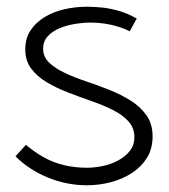

<svg xmlns="http://www.w3.org/2000/svg" viewBox="-20 -532 503 570"><path d="M365 -439 386 -477Q359 -492 333.5 -499.5Q308 -507 284 -509.5Q260 -512 238 -512Q204 -512 171 -504.5Q138 -497 112 -481Q86 -465 70.5 -441.5Q55 -418 55 -385Q55 -352 72.5 -328.5Q90 -305 118.5 -288Q147 -271 182 -257.5Q217 -244 251.5 -232Q286 -220 315 -205.5Q344 -191 361.5 -171.5Q379 -152 379 -125Q379 -101 365.5 -84Q352 -67 330.5 -55.5Q309 -44 284.5 -39Q260 -34 238 -34Q203 -34 171 -41.5Q139 -49 111 -64.5Q83 -80 57 -102L26 -68Q66 -28 122 -5Q178 18 238 18Q274 18 308.5 9Q343 0 371 -18Q399 -36 416 -63Q433 -90 433 -127Q433 -164 415 -189.5Q397 -215 368.5 -233Q340 -251 305 -265Q270 -279 235.5 -290.5Q201 -302 172.5 -315.5Q144 -329 126 -346Q108 -363 108 -388Q108 -409 121.5 -424Q135 -439 156.5 -448Q178 -457 203 -461Q228 -465 250 -465Q269 -465 290 -462Q311 -459 330.5 -453Q350 -447 365 -439Z"/></svg>

Font: AdventPro_ExpandedRegular
Style: ExpandedRegular
Weight: 400
Width: 7
Designer: VivaRado, Andreas Kalpakidis
Foundry: VivaRado, Andreas Kalpakidis
Version: Version 3.000